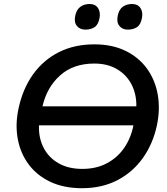

<svg xmlns="http://www.w3.org/2000/svg" viewBox="-20 -954 856 985"><path d="M401.5 11.5Q307.5 11.5 238.2 -21.2Q169 -54 126.8 -111Q84.5 -168 71 -241.8Q57.5 -315.5 75 -397Q96.5 -498 149.2 -572Q202 -646 281.8 -686.2Q361.5 -726.5 464 -726.5Q555.5 -726.5 623.8 -693.2Q692 -660 734 -602Q776 -544 789.2 -469Q802.5 -394 785 -311Q764.5 -215.5 712.5 -142.8Q660.5 -70 581.5 -29.2Q502.5 11.5 401.5 11.5ZM463.5 -628Q356.5 -628 288.5 -567.2Q220.5 -506.5 198 -408.5H679.5Q680.5 -471 654.8 -520.8Q629 -570.5 580.2 -599.2Q531.5 -628 463.5 -628ZM402.5 -87.5Q474 -87.5 528.5 -116.5Q583 -145.5 617.5 -196Q652 -246.5 664.5 -311H180Q177.5 -247.5 203.2 -196.8Q229 -146 279.8 -116.8Q330.5 -87.5 402.5 -87.5ZM635.5 -802Q608 -802 592.5 -821Q577 -840 584 -873.5Q590.5 -905.5 610.2 -919.5Q630 -933.5 657.5 -933.5Q686.5 -933.5 700.5 -912.8Q714.5 -892 708 -860.5Q701.5 -826.5 682 -814.2Q662.5 -802 635.5 -802ZM418 -802Q390 -802 374.5 -821Q359 -840 366 -873.5Q373 -905.5 392.8 -919.5Q412.5 -933.5 440 -933.5Q469 -933.5 482.8 -912.8Q496.5 -892 490.5 -860.5Q484 -826.5 464.5 -814.2Q445 -802 418 -802Z"/></svg>

Font: Commissioner Medium
Style: Italic
Weight: 500
Italic angle: -12°
Designer: Kostas Bartsokas
Foundry: Kostas Bartsokas
Version: Version 1.000; ttfautohint (v1.8.3)